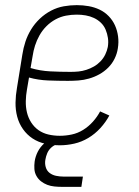

<svg xmlns="http://www.w3.org/2000/svg" viewBox="-20 -558 540 748"><path d="M213 8Q184 8 156.5 2Q129 -4 107 -18.5Q85 -33 69.5 -55Q54 -77 47 -103.5Q40 -130 40.5 -158.5Q41 -187 46 -215L67 -345Q71 -371 79 -395.5Q87 -420 101 -443Q115 -466 135 -485Q155 -504 179 -516.5Q203 -529 228.5 -533.5Q254 -538 279 -538Q303 -538 325.5 -534Q348 -530 368 -520.5Q388 -511 403.5 -495Q419 -479 428 -459Q437 -439 440 -416Q443 -393 439 -369Q436 -349 426.5 -329.5Q417 -310 401.5 -294.5Q386 -279 367 -268.5Q348 -258 327 -252Q306 -246 285.5 -244.5Q265 -243 245 -243Q206 -243 167.5 -244.5Q129 -246 93 -256L85 -209Q81 -187 80.5 -164Q80 -141 85 -120Q90 -99 101.5 -81Q113 -63 130 -51Q147 -39 168.5 -34Q190 -29 213 -29Q236 -29 259.5 -34Q283 -39 304 -52Q325 -65 342 -84Q359 -103 370 -124L406 -108Q392 -82 371 -59Q350 -36 324 -20.5Q298 -5 269.5 1.5Q241 8 213 8ZM255 -278Q271 -278 286 -279.5Q301 -281 316.5 -286Q332 -291 346 -299Q360 -307 371.5 -319Q383 -331 390 -345.5Q397 -360 400 -375Q403 -393 400.5 -410Q398 -427 391.5 -442.5Q385 -458 373 -469.5Q361 -481 346 -488Q331 -495 314 -498Q297 -501 279 -501Q258 -501 237 -497Q216 -493 196.5 -482.5Q177 -472 161 -456Q145 -440 134 -420.5Q123 -401 116.5 -380.5Q110 -360 107 -339L99 -293Q136 -282 175.5 -280Q215 -278 255 -278ZM222 170Q207 170 192 168.5Q177 167 164 162Q151 157 140 148.5Q129 140 122 127.5Q115 115 114 100.5Q113 86 115 71Q118 51 127.5 32.5Q137 14 153 0Q169 -14 189 -19.5Q209 -25 229 -25L225 0Q213 0 200.5 4.5Q188 9 178.5 18Q169 27 164 39Q159 51 157 63Q154 78 158 92.5Q162 107 173 115.5Q184 124 198.5 127Q213 130 228 130H303L297 170Z"/></svg>

Font: Iosevka Slab Extralight
Style: Italic
Weight: 200
Italic angle: -9°
Monospace: yes
Designer: Belleve Invis
Foundry: Belleve Invis
Version: Version 11.1.1; ttfautohint (v1.8.3)